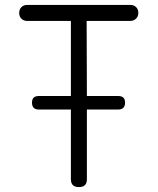

<svg xmlns="http://www.w3.org/2000/svg" viewBox="-20 -750 640 780"><path d="M268 -665H90Q76 -665 67 -674Q58 -683 58 -697.5Q58 -712 67 -721Q76 -730 90 -730H510Q524 -730 533 -721Q542 -712 542 -697.5Q542 -683 532.5 -674Q523 -665 509 -665H332L333 -360H460Q474 -360 481 -353.5Q488 -347 488 -333Q488 -319 481 -312Q474 -305 460 -305H333V-22Q333 -6 325 2Q317 10 300.5 10Q284 10 276 2Q268 -6 268 -22V-305H138Q124 -305 117 -312Q110 -319 110 -333Q110 -347 117 -353.5Q124 -360 138 -360H268Z"/></svg>

Font: Maple Mono NL ExtraLight
Style: Regular
Weight: 275
Monospace: yes
Designer: subframe7536
Version: Version 7.000